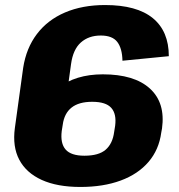

<svg xmlns="http://www.w3.org/2000/svg" viewBox="-20 -731 711 762"><path d="M72 -462Q84 -540 126.5 -596Q169 -652 238 -681.5Q307 -711 397 -711Q523 -711 586.5 -659Q650 -607 650 -508L466 -490Q465 -539 445.5 -564.5Q426 -590 380 -590Q332 -590 301 -562.5Q270 -535 262 -477L227 -223H39ZM299 11Q207 11 145.5 -17Q84 -45 56.5 -97Q29 -149 39 -223L128 -231Q141 -328 210.5 -382Q280 -436 388 -436Q513 -436 575 -379.5Q637 -323 623 -221L620 -205Q611 -137 569.5 -88.5Q528 -40 459 -14.5Q390 11 299 11ZM315 -113Q372 -113 399.5 -137Q427 -161 433 -207L437 -232Q443 -279 421.5 -303Q400 -327 346 -327Q293 -327 264 -304Q235 -281 229 -236L225 -211Q219 -162 240.5 -137.5Q262 -113 315 -113Z"/></svg>

Font: Pathway Extreme SemiCondensed ExtraBold
Style: Italic
Weight: 800
Width: 4
Italic angle: -8°
Version: Version 1.001;gftools[0.9.26]